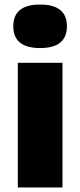

<svg xmlns="http://www.w3.org/2000/svg" viewBox="-20 -825 354 845"><path d="M58.5 0V-548.5H255V0ZM38.5 -709.5Q38.5 -805 156.5 -805Q274.5 -805 274.5 -709.5Q274.5 -613.5 156.5 -613.5Q38.5 -613.5 38.5 -709.5Z"/></svg>

Font: Encode Sans Semi Expanded ExBd
Style: Regular
Weight: 800
Width: 6
Designer: Multiple Designers
Foundry: Impallari Type
Version: Version 2.000